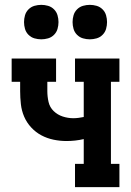

<svg xmlns="http://www.w3.org/2000/svg" viewBox="-20 -771 540 791"><path d="M289 0V-96H325V-198Q308 -194 290 -192Q272 -190 254 -190Q227 -190 200.5 -195.5Q174 -201 150.5 -213.5Q127 -226 108.5 -246Q90 -266 79.5 -290.5Q69 -315 66 -342Q63 -369 63 -396V-434H28V-530H211V-434H175V-396Q175 -373 180 -351Q185 -329 201 -313.5Q217 -298 238.5 -291Q260 -284 282 -284Q293 -284 304 -285.5Q315 -287 325 -289V-434H289V-530H472V-434H437V-96H472V0ZM350 -609Q336 -609 322 -613Q308 -617 297.5 -627.5Q287 -638 283 -652Q279 -666 279 -680Q279 -694 283 -708Q287 -722 297.5 -732.5Q308 -743 322 -747Q336 -751 350 -751Q364 -751 378 -747Q392 -743 402.5 -732.5Q413 -722 417 -708Q421 -694 421 -680Q421 -666 417 -652Q413 -638 402.5 -627.5Q392 -617 378 -613Q364 -609 350 -609ZM150 -609Q136 -609 122 -613Q108 -617 97.5 -627.5Q87 -638 83 -652Q79 -666 79 -680Q79 -694 83 -708Q87 -722 97.5 -732.5Q108 -743 122 -747Q136 -751 150 -751Q164 -751 178 -747Q192 -743 202.5 -732.5Q213 -722 217 -708Q221 -694 221 -680Q221 -666 217 -652Q213 -638 202.5 -627.5Q192 -617 178 -613Q164 -609 150 -609Z"/></svg>

Font: Iosevka Slab
Style: Bold
Weight: 700
Monospace: yes
Designer: Belleve Invis
Foundry: Belleve Invis
Version: Version 11.1.1; ttfautohint (v1.8.3)